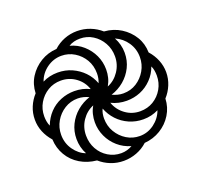

<svg xmlns="http://www.w3.org/2000/svg" viewBox="-126 -867 1071 1021"><g transform="rotate(-20 409.0 -357.0)"><path d="M408 10Q370 10 335.5 -3.5Q301 -17 274 -41Q222 -46 180.5 -71Q139 -96 115 -137Q91 -178 89 -227Q64 -255 50.5 -288Q37 -321 37 -357Q37 -395 51 -428.5Q65 -462 89 -488Q91 -539 116.5 -579Q142 -619 183 -644Q224 -669 274 -672Q301 -697 335.5 -710.5Q370 -724 408 -724Q446 -724 481 -710.5Q516 -697 543 -673Q596 -669 637 -643Q678 -617 702.5 -577Q727 -537 728 -487Q753 -459 766.5 -425.5Q780 -392 780 -357Q780 -320 766 -286Q752 -252 728 -226Q726 -177 701 -136.5Q676 -96 635 -71Q594 -46 544 -42Q517 -17 481.5 -3.5Q446 10 408 10ZM232 -97Q221 -117 215.5 -139.5Q210 -162 210 -185Q210 -229 228.5 -266.5Q247 -304 279 -331Q311 -358 351 -371Q337 -378 321 -382Q305 -386 289 -386Q248 -386 214.5 -365Q181 -344 161 -309.5Q141 -275 141 -234Q141 -186 167.5 -148.5Q194 -111 232 -97ZM409 -33Q426 -33 442 -37.5Q458 -42 472 -50Q430 -62 398.5 -89.5Q367 -117 349.5 -155Q332 -193 332 -235Q332 -258 337.5 -280.5Q343 -303 355 -323Q315 -307 289.5 -269.5Q264 -232 264 -185Q264 -143 283 -108.5Q302 -74 335.5 -53.5Q369 -33 409 -33ZM101 -301Q116 -341 143.5 -370Q171 -399 208 -414Q245 -429 285 -429Q333 -429 372 -409Q358 -452 321 -479Q284 -506 237 -506Q196 -506 163 -486Q130 -466 110 -432Q90 -398 90 -357Q90 -343 92.5 -328.5Q95 -314 101 -301ZM533 -85Q578 -85 615 -112.5Q652 -140 667 -182Q647 -172 626 -167Q605 -162 581 -162Q539 -162 501.5 -178.5Q464 -195 437 -224Q410 -253 396 -290Q390 -278 387.5 -264.5Q385 -251 385 -238Q385 -195 405.5 -160.5Q426 -126 459.5 -105.5Q493 -85 533 -85ZM422 -424Q427 -436 429.5 -449.5Q432 -463 432 -476Q432 -520 412 -554Q392 -588 358.5 -608.5Q325 -629 285 -629Q240 -629 202.5 -602Q165 -575 150 -532Q169 -542 191 -547Q213 -552 236 -552Q279 -552 316 -535.5Q353 -519 380.5 -490.5Q408 -462 422 -424ZM580 -208Q622 -208 655 -228Q688 -248 707.5 -282Q727 -316 727 -357Q727 -371 724.5 -385.5Q722 -400 716 -412Q703 -374 674.5 -344.5Q646 -315 609.5 -300Q573 -285 532 -285Q485 -285 445 -305Q460 -262 497 -235Q534 -208 580 -208ZM462 -391Q502 -407 527.5 -445Q553 -483 553 -529Q553 -571 533.5 -605.5Q514 -640 481.5 -660.5Q449 -681 409 -681Q391 -681 375 -677Q359 -673 345 -664Q387 -653 418.5 -625Q450 -597 467.5 -559.5Q485 -522 485 -479Q485 -456 479.5 -434Q474 -412 462 -391ZM528 -328Q570 -328 603 -349Q636 -370 656 -404.5Q676 -439 676 -480Q676 -526 651 -563Q626 -600 585 -618Q596 -598 602 -575.5Q608 -553 608 -529Q608 -485 589.5 -447.5Q571 -410 539 -383Q507 -356 466 -343Q481 -336 496.5 -332Q512 -328 528 -328Z"/></g></svg>

Font: Noto Sans Armenian SemiBold
Style: Regular
Weight: 600
Designer: Monotype Design Team
Foundry: Monotype Imaging Inc.
Version: Version 2.007